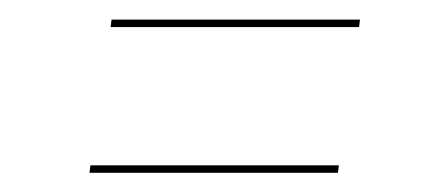

<svg xmlns="http://www.w3.org/2000/svg" viewBox="-20 -431 448 200"><path d="M95.2 -402.8 96.2 -410.6H355L354 -402.8ZM73.2 -251 74.2 -258.8H333L332 -251Z"/></svg>

Font: Fira Sans Compressed Eight
Style: Italic
Weight: 100
Width: 3
Italic angle: -8°
Designer: Carrois Corporate & Edenspiekermann AG
Foundry: Carrois Corporate GbR & Edenspiekermann AG
Version: Version 4.203;PS 004.203;hotconv 1.0.88;makeotf.lib2.5.64775